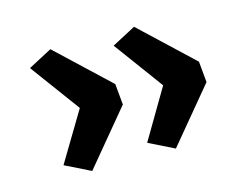

<svg xmlns="http://www.w3.org/2000/svg" viewBox="-70 -576 858 665"><g transform="rotate(-15 359.0 -243.5)"><path d="M486 -21 395 -66 500 -244 370 -421 455 -466 641 -291 648 -216ZM186 -21 95 -66 201 -243 70 -421 155 -466 341 -291 348 -216Z"/></g></svg>

Font: Joti One
Style: Regular
Weight: 400
Designer: Eduardo Rodriguez Tunni
Foundry: Eduardo Rodriguez Tunni
Version: Version 1.002; ttfautohint (v1.8.4.7-5d5b);gftools[0.9.24]